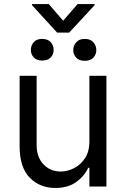

<svg xmlns="http://www.w3.org/2000/svg" viewBox="-20 -919 621 946"><path d="M420.5 -223V-545.5H504.3V0H420.5V-92.3H414.8Q395.6 -50.8 355.1 -21.8Q314.6 7.1 252.8 7.1Q176.1 7.1 126.4 -43.7Q76.7 -94.5 76.7 -198.9V-545.5H160.5V-204.5Q160.5 -144.9 194.1 -109.4Q227.6 -73.9 279.8 -73.9Q311.1 -73.9 343.6 -89.8Q376.1 -105.8 398.3 -138.8Q420.5 -171.9 420.5 -223ZM220.2 -899.1 291.2 -816.8 362.2 -899.1H446V-893.5L321 -758.5H261.4L137.8 -893.5V-899.1ZM340.9 -671.9Q340.9 -694.2 355.5 -710.8Q370 -727.3 397.7 -727.3Q425.4 -727.3 440 -710.8Q454.5 -694.2 454.5 -671.9Q454.5 -650.6 440 -634.9Q425.4 -619.3 397.7 -619.3Q370 -619.3 355.5 -634.9Q340.9 -650.6 340.9 -671.9ZM132.1 -673.3Q132.1 -694.6 146 -710.9Q159.8 -727.3 187.5 -727.3Q215.2 -727.3 229.8 -711.5Q244.3 -695.7 244.3 -673.3Q244.3 -650.9 229.8 -635.8Q215.2 -620.7 187.5 -620.7Q160.9 -620.7 146.5 -635.8Q132.1 -650.9 132.1 -673.3Z"/></svg>

Font: Inter Zeller
Style: Regular
Weight: 400
Designer: Rasmus Andersson; Joe Bland
Foundry: zeller
Version: Version 3.015;git-dec3a8cb1